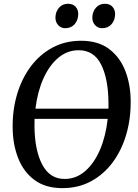

<svg xmlns="http://www.w3.org/2000/svg" viewBox="-20 -964 716 994"><path d="M303 10Q215.5 10 158.8 -32Q102 -74 74 -145.5Q46 -217 45.5 -304Q44.5 -396.5 69 -477.8Q93.5 -559 140 -620.8Q186.5 -682.5 252.2 -717.8Q318 -753 400 -753Q488.5 -753 545 -710.2Q601.5 -667.5 628.8 -596.8Q656 -526 656.5 -441.5Q657.5 -349 633.5 -267.2Q609.5 -185.5 563.2 -123.2Q517 -61 451.2 -25.5Q385.5 10 303 10ZM387.5 -704Q328.5 -704 281.8 -664.8Q235 -625.5 204.5 -557Q174 -488.5 163.5 -401.5H541.5Q542 -417.5 541.5 -433.5Q540.5 -557 503.2 -630.5Q466 -704 387.5 -704ZM314.5 -37.5Q374 -37.5 421 -78.2Q468 -119 498 -189.5Q528 -260 537.5 -348.5H159Q158.5 -330 158.5 -311Q159.5 -186 198.8 -111.8Q238 -37.5 314.5 -37.5ZM317.5 -818Q296 -818 281.2 -834Q266.5 -850 267 -874.5Q268 -904.5 286 -924.5Q304 -944.5 331.5 -944.5Q357.5 -944.5 371.5 -929Q385.5 -913.5 385 -891Q384.5 -859 366.2 -838.5Q348 -818 317.5 -818ZM508.5 -818Q487 -818 472.2 -834Q457.5 -850 458 -874.5Q459 -904.5 477 -924.5Q495 -944.5 522.5 -944.5Q548.5 -944.5 562.2 -929Q576 -913.5 576 -891Q575.5 -859 557.2 -838.5Q539 -818 508.5 -818Z"/></svg>

Font: Merriweather Text Regular
Style: Italic
Weight: 400
Italic angle: -7.8°
Designer: Eben Sorkin
Foundry: Eben Sorkin
Version: Version 2.100; ttfautohint (v1.7.19-72a1) -l 8 -r 50 -G 200 